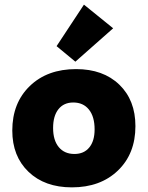

<svg xmlns="http://www.w3.org/2000/svg" viewBox="-20 -798 637 828"><path d="M305 -532 224 -599 342 -778 468 -676ZM290 10Q173 10 103 -57Q33 -124 33 -235Q33 -354 108.5 -427Q184 -500 308 -500Q425 -500 494.5 -433Q564 -366 564 -254Q564 -135 488.5 -62.5Q413 10 290 10ZM301 -134Q342 -134 365 -162Q388 -190 388 -240Q388 -295 363.5 -325.5Q339 -356 296 -356Q255 -356 232 -327Q209 -298 209 -246Q209 -193 233.5 -163.5Q258 -134 301 -134Z"/></svg>

Font: Cantarell Extra Bold
Style: Regular
Weight: 800
Designer: Dave Crossland, Nikolaus Waxweiler, Florian Fecher, Jacques Le Bailly, Eben Sorkin, Alexei Vanyashin, Alexios Zavras, Em
Version: Version 0.303